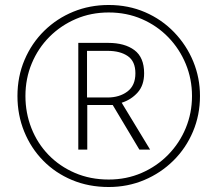

<svg xmlns="http://www.w3.org/2000/svg" viewBox="-20 -742 872 770"><path d="M416 8Q336 8 269 -20Q202 -48 153 -98Q104 -148 77 -214.5Q50 -281 50 -357Q50 -435 78.5 -502Q107 -569 157.5 -618.5Q208 -668 274 -695Q340 -722 416 -722Q495 -722 562 -693Q629 -664 678.5 -612.5Q728 -561 755 -495.5Q782 -430 782 -357Q782 -281 754 -214.5Q726 -148 675.5 -98Q625 -48 558.5 -20Q492 8 416 8ZM416 -22Q487 -22 548 -48.5Q609 -75 654.5 -121.5Q700 -168 725 -228.5Q750 -289 750 -357Q750 -425 725 -485.5Q700 -546 655 -592.5Q610 -639 549 -665.5Q488 -692 416 -692Q345 -692 284.5 -666Q224 -640 178.5 -594.5Q133 -549 107.5 -488Q82 -427 82 -357Q82 -289 106 -228Q130 -167 174.5 -121Q219 -75 280.5 -48.5Q342 -22 416 -22ZM294 -142V-570H414Q480 -570 519 -541Q558 -512 558 -448Q558 -400 532 -371Q506 -342 468 -330L582 -142H539L432 -321H330V-142ZM411 -351Q459 -351 491 -375Q523 -399 523 -448Q523 -496 492.5 -517Q462 -538 412 -538H329V-351Z"/></svg>

Font: Noto Sans Devanagari ExtraLight
Style: Regular
Weight: 200
Designer: Jelle Bosma - Monotype Design Team
Foundry: Monotype Imaging Inc.
Version: Version 2.004; ttfautohint (v1.8.4.7-5d5b)